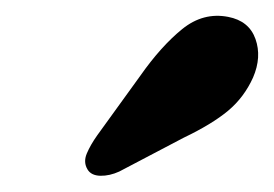

<svg xmlns="http://www.w3.org/2000/svg" viewBox="-20 -706 341 239"><path d="M154.5 -611.5Q180.5 -648.5 206.8 -669.8Q233 -691 264 -685Q290 -680 298 -657.5Q306 -635 295 -609.5Q284 -585 264 -568.2Q244 -551.5 208.5 -534.5L128.5 -492.5Q116.5 -487 105 -487.2Q93.5 -487.5 89 -495Q83.5 -504 88 -514.8Q92.5 -525.5 101 -537.5Z"/></svg>

Font: Fraunces 144pt S100
Style: Bold Italic
Weight: 700
Italic angle: -16°
Version: Version 1.000; ttfautohint (v1.8.3)